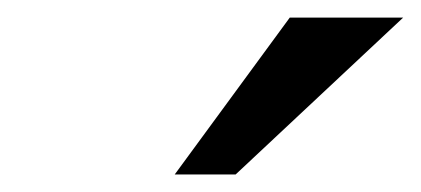

<svg xmlns="http://www.w3.org/2000/svg" viewBox="-20 -800 482 220"><path d="M441.9 -779.8 250 -600.1H180.2L312 -779.8Z"/></svg>

Font: Perun
Style: Bold Italic
Weight: 700
Italic angle: -12°
Foundry: Copyright (c) Stefan Peev, Context Ltd, 2016
Version: Version 001.000